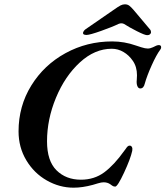

<svg xmlns="http://www.w3.org/2000/svg" viewBox="-20 -856 767 890"><path d="M66 -247Q66 -364 125 -459.5Q184 -555 283.5 -609.5Q383 -664 500 -664Q556 -664 610 -645Q616 -643 634.5 -637Q653 -631 665 -631Q676 -631 689 -637Q707 -647 716 -647Q727 -647 727 -637Q727 -631 723 -626Q705 -602 683 -553Q661 -504 651 -468Q646 -446 630 -446Q621 -446 616.5 -457.5Q612 -469 614 -486Q615 -493 615 -507Q615 -547 595 -575Q578 -600 552.5 -615Q527 -630 498 -630Q419 -630 350 -566.5Q281 -503 239.5 -403Q198 -303 198 -201Q198 -110 242 -66.5Q286 -23 355 -23Q417 -23 463 -57Q509 -91 556 -157Q559 -160 563.5 -167Q568 -174 572 -177.5Q576 -181 581 -181Q588 -181 591.5 -174.5Q595 -168 593 -157Q585 -120 555 -55.5Q525 9 514 9Q506 9 500 4.5Q494 0 491 -2Q478 -11 460 -11Q450 -11 433.5 -6Q417 -1 410 1Q362 14 321 14Q256 14 197 -19.5Q138 -53 102 -113Q66 -173 66 -247ZM365 -705Q368 -714 376 -720L505 -809Q529 -826 539 -831Q549 -836 559 -836Q571 -836 579.5 -829.5Q588 -823 600 -809L675 -720Q680 -715 680 -705Q677 -693 662 -693Q651 -693 614.5 -711.5Q578 -730 555 -745Q549 -748 542 -748Q537 -748 529 -745Q503 -732 449.5 -713Q396 -694 381 -694Q363 -694 365 -705Z"/></svg>

Font: EB Garamond SemiBold
Style: Italic
Weight: 600
Italic angle: -17.2°
Designer: Georg Duffner and Octavio Pardo
Foundry: Georg Duffner
Version: Version 1.000